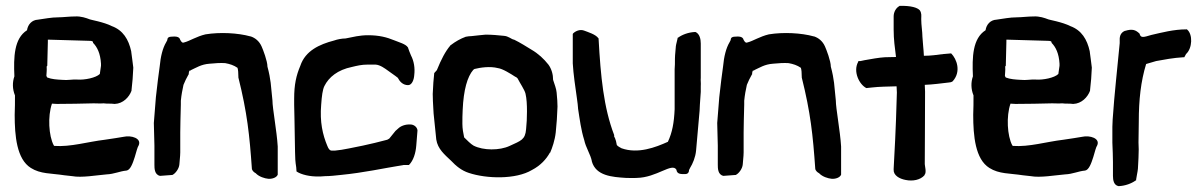

<svg xmlns="http://www.w3.org/2000/svg" viewBox="-20 -604 4102 654"><path d="M29 -344C22 -324 22 -301 31 -279C31 -257 31 -234 30 -213C30 -141 37 -62 85 -32C118 -11 154 -14 199 -7C202 -7 226 -4 226 -4C258 2 308 -7 343 -10C369 -11 388 -21 411 -23C424 -25 432 -47 439 -69C444 -86 449 -105 452 -108C464 -133 427 -144 401 -138C385 -135 363 -132 337 -128C278 -121 221 -103 165 -107L163 -109C146 -141 142 -208 157 -251C161 -251 167 -250 174 -250C202 -250 271 -251 299 -252C310 -252 321 -251 333 -252C339 -251 347 -251 353 -251C357 -251 362 -251 370 -250H371C399 -251 420 -273 428 -295V-297C431 -323 433 -346 434 -373V-374C432 -393 429 -411 427 -428V-429C418 -470 399 -501 361 -515C334 -529 286 -537 286 -538C273 -543 256 -549 236 -548C217 -548 194 -545 179 -545C154 -545 132 -540 109 -537C89 -536 75 -521 72 -501C28 -473 26 -410 29 -344ZM138 -346C138 -352 140 -365 139 -376C139 -376 138 -377 141 -380L143 -461V-469L282 -465C295 -465 297 -463 297 -459V-458C311 -444 322 -422 324 -387V-380C323 -375 322 -367 320 -352C307 -339 268 -331 243 -333C224 -334 211 -330 192 -332C174 -333 156 -334 141 -340C140 -341 139 -343 138 -346Z M504 -185C505 -159 505 -134 506 -108V-43C506 -31 506 -9 525 -5H526L566 -8H567C578 -13 590 -30 591 -44C591 -50 594 -71 594 -85V-153C594 -178 595 -203 596 -248V-261C598 -281 601 -297 605 -315C610 -327 615 -338 622 -350L623 -351V-355C623 -357 624 -359 625 -363C626 -363 627 -364 629 -364H630V-365C648 -373 665 -385 694 -387C713 -389 732 -390 747 -389C763 -386 776 -382 789 -373C791 -367 792 -356 792 -342V-340C822 -220 830 -144 838 -29V-28C840 -22 845 -17 851 -14C862 -2 882 4 894 5C907 6 922 1 926 -9V-105C923 -157 908 -235 908 -262L902 -322L898 -347C896 -357 894 -366 891 -377C891 -396 876 -435 871 -446C863 -464 849 -475 834 -480H833C790 -492 729 -495 680 -487C650 -480 625 -464 609 -460C602 -457 599 -459 594 -468C591 -481 576 -480 563 -479C556 -479 550 -476 550 -468C550 -467 549 -466 546 -460C534 -440 527 -411 524 -378L518 -333L511 -273C509 -244 506 -214 504 -185Z M982 -247 983 -201 985 -86C985 -69 986 -52 989 -34L990 -20C1006 -9 1037 -2 1065 -3H1073L1088 -4C1103 -4 1122 -6 1140 -8C1221 -16 1281 -30 1355 -42H1373C1388 -57 1396 -82 1398 -109L1402 -159V-160C1401 -171 1390 -180 1378 -180C1361 -181 1345 -175 1336 -166L1327 -158L1306 -132C1305 -131 1302 -130 1299 -128C1269 -120 1244 -114 1216 -108C1189 -103 1148 -93 1121 -91H1110C1103 -91 1099 -97 1095 -107C1079 -145 1069 -189 1074 -247C1076 -277 1079 -299 1085 -311C1100 -341 1130 -366 1179 -376C1196 -380 1211 -384 1233 -384H1259C1275 -383 1291 -371 1302 -363C1311 -356 1324 -348 1335 -339C1341 -327 1352 -314 1370 -314C1383 -314 1390 -332 1391 -348C1394 -372 1390 -396 1380 -415C1376 -425 1372 -434 1370 -441V-442L1369 -443C1362 -454 1339 -460 1322 -467C1298 -477 1271 -484 1234 -484C1204 -484 1183 -478 1157 -473C1145 -473 1129 -470 1118 -466C1068 -453 1020 -431 1003 -380C989 -347 982 -316 982 -268Z M1454 -284C1454 -268 1455 -252 1456 -234L1457 -217L1464 -149C1465 -142 1465 -137 1466 -129C1471 -96 1495 -77 1517 -56C1533 -39 1552 -23 1577 -15C1637 5 1737 8 1792 -25C1821 -40 1841 -62 1853 -84H1854C1861 -100 1870 -126 1873 -153C1876 -181 1878 -211 1879 -241C1879 -253 1878 -269 1876 -289C1875 -301 1869 -317 1864 -332C1864 -350 1859 -369 1848 -384C1832 -404 1814 -421 1790 -435C1777 -443 1750 -460 1731 -469H1730C1721 -471 1712 -481 1696 -482C1678 -484 1654 -486 1635 -486H1634C1617 -484 1609 -484 1586 -481C1580 -481 1573 -480 1568 -479H1567C1548 -472 1532 -463 1515 -450H1514V-449C1497 -429 1483 -402 1468 -365L1459 -355V-354C1457 -336 1455 -312 1454 -284ZM1555 -182C1555 -198 1555 -214 1556 -230C1559 -298 1572 -343 1592 -366C1593 -367 1595 -368 1596 -369C1616 -374 1649 -379 1676 -372C1692 -370 1719 -353 1736 -342H1737C1740 -340 1741 -339 1743 -337C1751 -321 1767 -298 1770 -285C1774 -268 1775 -247 1775 -224C1775 -203 1774 -183 1772 -164C1769 -128 1755 -125 1716 -107C1682 -91 1626 -91 1593 -108C1584 -113 1570 -127 1561 -136C1558 -150 1555 -166 1555 -182Z M1931 -388C1933 -352 1940 -305 1945 -270C1947 -254 1949 -242 1949 -235V-234C1955 -196 1959 -162 1970 -127C1975 -102 1992 -77 1996 -55V-54C2010 -5 2065 -1 2112 2C2124 2 2136 3 2149 2C2217 1 2269 -51 2284 -26C2286 -10 2300 -11 2314 -11C2321 -11 2327 -15 2327 -25C2330 -30 2330 -31 2330 -31C2340 -47 2349 -69 2351 -91C2355 -136 2359 -182 2363 -227L2364 -248L2367 -291V-310C2368 -323 2366 -329 2367 -339V-456C2367 -471 2363 -489 2349 -495H2347C2325 -494 2304 -486 2290 -476L2288 -475V-473C2287 -467 2283 -454 2282 -446V-445C2282 -439 2279 -418 2279 -404C2279 -390 2279 -378 2278 -368V-232C2276 -186 2270 -153 2255 -121C2213 -102 2153 -79 2097 -99C2092 -102 2085 -105 2081 -110C2080 -118 2077 -129 2074 -136H2073C2072 -137 2072 -140 2072 -142V-144C2036 -238 2026 -344 2019 -471V-473L2018 -474C2009 -487 1982 -495 1969 -500C1955 -505 1940 -498 1932 -490L1931 -488Z M2423 -185C2424 -159 2424 -134 2425 -108V-43C2425 -31 2425 -9 2444 -5H2445L2485 -8H2486C2497 -13 2509 -30 2510 -44C2510 -50 2513 -71 2513 -85V-153C2513 -178 2514 -203 2515 -248V-261C2517 -281 2520 -297 2524 -315C2529 -327 2534 -338 2541 -350L2542 -351V-355C2542 -357 2543 -359 2544 -363C2545 -363 2546 -364 2548 -364H2549V-365C2567 -373 2584 -385 2613 -387C2632 -389 2651 -390 2666 -389C2682 -386 2695 -382 2708 -373C2710 -367 2711 -356 2711 -342V-340C2741 -220 2749 -144 2757 -29V-28C2759 -22 2764 -17 2770 -14C2781 -2 2801 4 2813 5C2826 6 2841 1 2845 -9V-105C2842 -157 2827 -235 2827 -262L2821 -322L2817 -347C2815 -357 2813 -366 2810 -377C2810 -396 2795 -435 2790 -446C2782 -464 2768 -475 2753 -480H2752C2709 -492 2648 -495 2599 -487C2569 -480 2544 -464 2528 -460C2521 -457 2518 -459 2513 -468C2510 -481 2495 -480 2482 -479C2475 -479 2469 -476 2469 -468C2469 -467 2468 -466 2465 -460C2453 -440 2446 -411 2443 -378L2437 -333L2430 -273C2428 -244 2425 -214 2423 -185Z M2903 -393C2885 -360 2907 -316 2931 -304L2950 -306C2975 -309 3004 -309 3034 -310L3035 -289C3031 -144 3027 -90 3024 -29V-26C3023 -7 3043 5 3065 9C3089 14 3115 9 3129 -7V-8C3137 -16 3130 -39 3130 -45C3130 -113 3131 -171 3131 -292L3130 -315C3157 -316 3186 -320 3212 -323C3215 -323 3221 -324 3225 -327C3255 -360 3239 -403 3220 -422H3218C3218 -422 3196 -420 3195 -420H3194C3170 -417 3151 -414 3127 -414C3126 -437 3123 -458 3122 -479C3122 -495 3118 -519 3118 -537V-542C3118 -549 3120 -559 3113 -569C3105 -578 3083 -585 3045 -584H3044L3043 -583C3032 -577 3024 -563 3024 -548V-503C3024 -469 3028 -442 3032 -410C3022 -409 3009 -410 2994 -409C2975 -408 2947 -403 2925 -399L2911 -396H2904ZM3223 -327 3225 -329Z M3294 -344C3287 -324 3287 -301 3296 -279C3296 -257 3296 -234 3295 -213C3295 -141 3302 -62 3350 -32C3383 -11 3419 -14 3464 -7C3467 -7 3491 -4 3491 -4C3523 2 3573 -7 3608 -10C3634 -11 3653 -21 3676 -23C3689 -25 3697 -47 3704 -69C3709 -86 3714 -105 3717 -108C3729 -133 3692 -144 3666 -138C3650 -135 3628 -132 3602 -128C3543 -121 3486 -103 3430 -107L3428 -109C3411 -141 3407 -208 3422 -251C3426 -251 3432 -250 3439 -250C3467 -250 3536 -251 3564 -252C3575 -252 3586 -251 3598 -252C3604 -251 3612 -251 3618 -251C3622 -251 3627 -251 3635 -250H3636C3664 -251 3685 -273 3693 -295V-297C3696 -323 3698 -346 3699 -373V-374C3697 -393 3694 -411 3692 -428V-429C3683 -470 3664 -501 3626 -515C3599 -529 3551 -537 3551 -538C3538 -543 3521 -549 3501 -548C3482 -548 3459 -545 3444 -545C3419 -545 3397 -540 3374 -537C3354 -536 3340 -521 3337 -501C3293 -473 3291 -410 3294 -344ZM3403 -346C3403 -352 3405 -365 3404 -376C3404 -376 3403 -377 3406 -380L3408 -461V-469L3547 -465C3560 -465 3562 -463 3562 -459V-458C3576 -444 3587 -422 3589 -387V-380C3588 -375 3587 -367 3585 -352C3572 -339 3533 -331 3508 -333C3489 -334 3476 -330 3457 -332C3439 -333 3421 -334 3406 -340C3405 -341 3404 -343 3403 -346Z M3769 -118C3770 -93 3771 -71 3771 -52V-5C3771 10 3774 27 3790 30H3791C3813 29 3834 21 3848 11L3850 10V7C3851 -2 3855 -18 3856 -29C3856 -36 3858 -57 3858 -67C3859 -87 3859 -104 3858 -119C3859 -144 3858 -163 3859 -190C3859 -264 3866 -327 3884 -386C3885 -386 3918 -396 3918 -396C3945 -401 3977 -407 4011 -409H4014L4020 -420C4042 -440 4043 -487 4024 -503L4023 -504H4021C3978 -504 3937 -493 3902 -485C3875 -477 3866 -474 3862 -488V-489C3848 -503 3836 -506 3813 -499H3812C3802 -495 3795 -487 3794 -473V-457C3786 -371 3776 -286 3770 -197L3769 -172Z"/></svg>

Font: Vapor
Style: Sbd
Weight: 600
Foundry: Cannot Into Space Fonts
Version: Version 0.179